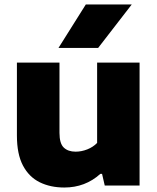

<svg xmlns="http://www.w3.org/2000/svg" viewBox="-20 -828 703 857"><path d="M267 9Q205 9 157.2 -14.5Q109.5 -38 82.5 -89Q55.5 -140 55.5 -223V-548.5H245.5V-235Q245.5 -187.5 264.8 -169.2Q284 -151 317.5 -151Q343.5 -151 369.5 -161.2Q395.5 -171.5 413.5 -190V-548.5H603V0H447.5L435.5 -52H428Q360.5 9 267 9ZM241 -614 363 -808H568L418 -614Z"/></svg>

Font: Encode Sans Semi Expanded ExtraBold
Style: Regular
Weight: 800
Width: 6
Designer: Multiple Designers
Foundry: Impallari Type
Version: Version 3.000; ttfautohint (v1.8.3) -l 8 -r 50 -G 200 -x 14 